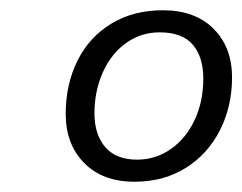

<svg xmlns="http://www.w3.org/2000/svg" viewBox="-20 -738 472 374"><path d="M108 -516Q108 -574 131 -620Q154 -666 197 -692Q240 -718 297 -718Q360 -718 396 -682Q432 -646 432 -587Q432 -531 408.5 -484.5Q385 -438 342 -411Q299 -384 242 -384Q180 -384 144 -420.5Q108 -457 108 -516ZM376 -585Q376 -627 355.5 -651Q335 -675 291 -675Q255 -675 226 -654.5Q197 -634 180.5 -597.5Q164 -561 164 -517Q164 -476 185 -451.5Q206 -427 247 -427Q283 -427 312.5 -447.5Q342 -468 359 -504Q376 -540 376 -585Z"/></svg>

Font: Niramit ExtraLight
Style: Italic
Weight: 200
Italic angle: -10°
Designer: Katatrad Aksorn Co.,Ltd.
Foundry: Cadson Demak Co.,Ltd.
Version: Version 1.000; ttfautohint (v1.6)